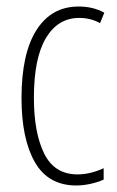

<svg xmlns="http://www.w3.org/2000/svg" viewBox="-20 -559 360 589"><path d="M214 10Q128 10 87 -61.5Q46 -133 46 -258Q46 -395 92 -467Q138 -539 221 -539Q266 -539 300 -520L287 -488Q258 -504 223 -504Q158 -504 121 -442.5Q84 -381 84 -259Q84 -152 115.5 -88Q147 -24 218 -24Q257 -24 298 -43V-8Q280 0 257.5 5Q235 10 214 10Z"/></svg>

Font: Noto Sans Gujarati UI ExtraCondensed ExtraLight
Style: Regular
Weight: 200
Width: 2
Designer: Jelle Bosma - Monotype Design Team, Universal Thirst
Foundry: Monotype Imaging Inc.
Version: Version 2.106; ttfautohint (v1.8.4.7-5d5b)